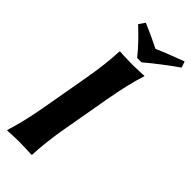

<svg xmlns="http://www.w3.org/2000/svg" viewBox="-267 -876 921 921"><g transform="rotate(45 193.5 -415.0)"><path d="M92.2 -802C130.4 -766 171.7 -725 203.4 -684H233.4C279.3 -723 335.9 -766 387.2 -802L376.7 -833C327.5 -815 280.4 -797 234.8 -777C195.4 -797 156.5 -815 113.7 -833ZM98.3 -445 55.1 -200C41.9 -125 25.3 -54 7.8 0L8.3 3C8.3 3 56.8 0 91.8 0C125.8 0 173.3 3 173.3 3L175.8 0C177.9 -57 185.9 -125 199.1 -200L242.3 -445C255.5 -520 272.2 -592 289.6 -645L289.1 -648C289.1 -648 240.6 -645 205.6 -645C171.6 -645 124.1 -648 124.1 -648L121.6 -645C119.5 -588 111.5 -520 98.3 -445Z"/></g></svg>

Font: Linux Biolinum O 
Style: Bold Italic
Weight: 700
Designer: Philipp H. Poll
Foundry: Philipp H. Poll
Version: Version 1.3.2